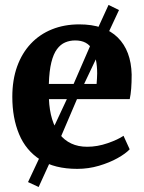

<svg xmlns="http://www.w3.org/2000/svg" viewBox="-20 -668 581 772"><path d="M290.7 11Q199.6 11 141.8 -26Q84 -63 56.8 -128.4Q29.5 -193.8 29.5 -278.5Q29.5 -346.7 48.9 -400.7Q68.4 -454.7 104 -492.4Q139.6 -530.2 189.1 -550.1Q238.6 -570 298.7 -570Q400.1 -570 453.6 -517.1Q507 -464.2 509.4 -368.3Q509.4 -335.8 507.5 -311.7Q505.6 -287.6 501.6 -269.3H176.8Q178.7 -224.7 189.4 -189.3Q200.2 -153.8 219.5 -128.9Q238.7 -104 266.5 -91Q294.2 -77.9 330.6 -77.9Q371.4 -77.9 412.7 -92.2Q453.9 -106.4 476.6 -122L501.4 -67.7Q485.3 -50.4 452.8 -32.2Q420.3 -14 378 -1.5Q335.8 11 290.7 11ZM176.4 -330.6H368.4Q369.2 -340.5 369.9 -351.6Q370.7 -362.7 370.7 -372.8Q370.7 -432.5 351 -468.9Q331.4 -505.4 282.4 -505.4Q260.5 -505.4 241.9 -497.4Q223.3 -489.5 209 -470.2Q194.8 -451 186.4 -417Q178 -383 176.4 -330.6ZM135.4 83.9 92.7 64.1 144.8 -46.9 258 -289 369.2 -545.1 416.4 -648.2 458.5 -627.6 410.2 -524.1 292.1 -275.4 186.2 -27.5Z"/></svg>

Font: Merriweather Light
Style: Regular
Weight: 300
Version: Version 2.100